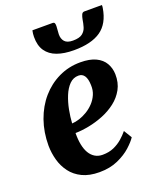

<svg xmlns="http://www.w3.org/2000/svg" viewBox="-150 -906 844 1011"><g transform="rotate(-20 272.0 -400.5)"><path d="M453 -103.5Q439.5 -82.5 409.8 -55.5Q380 -28.5 335.2 -8.5Q290.5 11.5 231.5 11.5Q175 11.5 135.8 -7.5Q96.5 -26.5 72.5 -58.5Q48.5 -90.5 37.5 -130Q26.5 -169.5 26 -211Q26 -287 49 -352Q72 -417 113.5 -465Q155 -513 211.2 -540Q267.5 -567 332.5 -567Q385.5 -567 419 -551Q452.5 -535 468.5 -507.2Q484.5 -479.5 485.5 -445.5Q486.5 -397.5 466.8 -361.5Q447 -325.5 414 -300Q381 -274.5 340.5 -258.2Q300 -242 258.8 -234Q217.5 -226 182.5 -225.5Q182 -189 187.8 -160.2Q193.5 -131.5 205.5 -111.2Q217.5 -91 235.8 -80Q254 -69 278 -69Q314 -69 341.5 -81.2Q369 -93.5 389.8 -111.8Q410.5 -130 425.5 -148.5ZM300 -504.5Q270.5 -504.5 249.2 -483Q228 -461.5 214 -427Q200 -392.5 192.5 -353.5Q185 -314.5 183 -279Q202.5 -280 225 -287.2Q247.5 -294.5 269 -307.5Q290.5 -320.5 308.2 -339.2Q326 -358 336.5 -382Q347 -406 345.5 -435.5Q344.5 -470 333 -487.2Q321.5 -504.5 300 -504.5ZM267 -811.5Q276 -811.5 278.5 -805Q281 -798.5 280.5 -788.5Q280.5 -778 279 -766.2Q277.5 -754.5 277.5 -744.5Q277 -719 290.8 -703.2Q304.5 -687.5 337 -687.5Q373.5 -687.5 390.2 -700.8Q407 -714 413 -734.5Q419 -755 422 -775.5Q424.5 -789 429.2 -800.2Q434 -811.5 445.5 -811.5H543.5Q543.5 -808 543.5 -804.2Q543.5 -800.5 542.5 -795.5Q529 -712 475.8 -675Q422.5 -638 325 -638Q270 -638 230.8 -652.2Q191.5 -666.5 170.5 -697Q149.5 -727.5 150 -776Q150 -784.5 151 -793.5Q152 -802.5 154 -811.5Z"/></g></svg>

Font: Merriweather 28pt ExtraBold
Style: Italic
Weight: 800
Italic angle: -7.8°
Version: Version 2.101